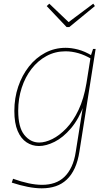

<svg xmlns="http://www.w3.org/2000/svg" viewBox="-20 -788 607 1044"><path d="M207 236Q172 236 131 228Q90 220 44 205L51 184Q95 200 135 208.5Q175 217 209 217Q246 217 276.5 206.5Q307 196 330 174Q353 152 369 118Q385 84 392 37L433 -221H438Q409 -141 366 -90.5Q323 -40 277 -17Q231 6 192 6Q155 6 124.5 -14Q94 -34 76 -76Q58 -118 58 -185Q58 -255 79 -317Q100 -379 137.5 -426.5Q175 -474 226 -501Q277 -528 337 -528Q369 -528 405 -518.5Q441 -509 481 -485L473 -483L486 -522H500L412 35Q404 88 386.5 126Q369 164 343 188.5Q317 213 283 224.5Q249 236 207 236ZM193 -13Q226 -13 264.5 -32Q303 -51 340.5 -90Q378 -129 407 -190Q436 -251 450 -335L473 -479L478 -467Q441 -489 405.5 -499Q370 -509 336 -509Q280 -509 233 -483.5Q186 -458 151.5 -413.5Q117 -369 98 -310.5Q79 -252 79 -186Q79 -95 112.5 -54Q146 -13 193 -13ZM487 -768 496 -755 357 -641H342L234 -755L248 -768L357 -664H348Z"/></svg>

Font: Bitter Thin Thin
Style: Italic
Weight: 250
Italic angle: -9°
Version: Version 2.002